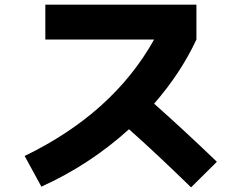

<svg xmlns="http://www.w3.org/2000/svg" viewBox="-20 -762 1040 826"><path d="M175 -592V-742H825V-592Q758 -448 643 -316Q776 -198 913 -66L802 44Q650 -104 535 -206Q366 -53 158 41L86 -91Q466 -275 643 -592Z"/></svg>

Font: Mplus 1p ExtraBold
Style: Regular
Weight: 800
Version: Version 1.061